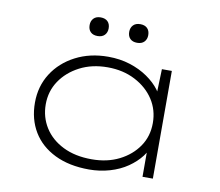

<svg xmlns="http://www.w3.org/2000/svg" viewBox="-79 -808 1046 913"><g transform="rotate(10 444.0 -351.5)"><path d="M406 10Q310 10 240.5 -24Q171 -58 134.5 -118.5Q98 -179 98 -259Q98 -338 137.5 -400Q177 -462 246.5 -498Q316 -534 404 -534Q461 -534 509.5 -518.5Q558 -503 595.5 -477Q633 -451 656 -420Q679 -389 685 -359L660 -367L665 -520H713V0H663V-146L682 -169Q677 -133 652.5 -101Q628 -69 591 -43.5Q554 -18 506 -4Q458 10 406 10ZM410 -40Q485 -40 542.5 -69Q600 -98 633.5 -147Q667 -196 667 -260Q667 -323 634.5 -373Q602 -423 543.5 -453.5Q485 -484 410 -484Q334 -484 275.5 -453.5Q217 -423 183.5 -373Q150 -323 150 -260Q150 -198 181.5 -148Q213 -98 271.5 -69Q330 -40 410 -40ZM527 -623Q505 -623 493 -635Q481 -647 481 -668Q481 -688 493 -700.5Q505 -713 527 -713Q549 -713 561 -701Q573 -689 573 -668Q573 -648 561 -635.5Q549 -623 527 -623ZM336 -622Q314 -622 302 -634Q290 -646 290 -667Q290 -687 302 -699.5Q314 -712 336 -712Q358 -712 370 -700Q382 -688 382 -667Q382 -647 370 -634.5Q358 -622 336 -622Z"/></g></svg>

Font: Lexend Tera ExtraLight
Style: Regular
Weight: 250
Designer: Bonnie Shaver-Troup, Thomas Jockin
Foundry: Lexend
Version: Version 1.007